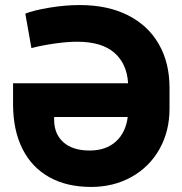

<svg xmlns="http://www.w3.org/2000/svg" viewBox="-20 -737 729 767"><path d="M657.2 -386.7V-302.7Q657.2 -212.9 617.2 -141.6Q577.1 -70.3 505.6 -30.3Q434.1 9.8 343.8 9.8Q246.6 9.8 176.8 -29.3Q106.9 -68.4 69.8 -142.1Q32.7 -215.8 32.2 -318.4V-404.3H491.7Q487.3 -481.9 437 -526.1Q386.7 -570.3 288.1 -570.3Q248.5 -570.3 197.8 -563Q147 -555.7 105.5 -544.9L81.1 -682.6Q112.3 -695.3 175.8 -706.1Q239.3 -716.8 298.8 -716.8Q410.6 -716.8 491.5 -675.8Q572.3 -634.8 614.7 -560.3Q657.2 -485.8 657.2 -386.7ZM337.9 -135.7Q403.3 -135.7 442.9 -171.6Q482.4 -207.5 490.2 -269.5H196.3V-255.9Q197.3 -200.2 234.1 -168Q271 -135.7 337.9 -135.7Z"/></svg>

Font: Pretendard ExtraBold
Style: Regular
Weight: 800
Designer: Base glyphs from Inter by Rasmus Andersson; Hangeul glyphs from Noto Sans CJK(Source Han Sans) by Jang Soo-young and Kan
Foundry: Kil Hyung-jin
Version: Version 1.309